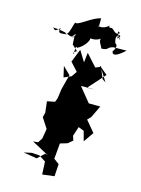

<svg xmlns="http://www.w3.org/2000/svg" viewBox="-285 -1255 1032 1401"><g transform="rotate(20 231.0 -554.0)"><path d="M160 -877C109 -832 167 -877 141 -847C155 -907 120 -888 180 -935C114 -909 131 -956 153 -900C209 -932 233 -1000 218 -999C249 -996 316 -1008 316 -1081C277 -998 293 -1009 323 -956C384 -965 349 -976 401 -995L501 -1005C389 -881 407 -1002 409 -968C451 -1051 359 -1024 412 -1016C357 -1106 457 -1109 407 -1065C396 -1120 407 -1071 433 -1060C392 -1103 382 -1128 412 -1108C369 -1069 354 -1158 315 -1106C372 -1135 318 -1101 322 -1135C287 -1090 225 -1101 248 -1105C289 -1094 240 -1138 211 -1028C234 -1057 236 -1090 248 -1062C257 -1044 251 -1092 246 -1163C182 -1146 101 -1053 78 -1069C70 -1045 68 -1001 53 -974C85 -980 5 -969 56 -967C24 -967 -25 -938 -6 -996C-56 -940 -40 -983 -69 -980C54 -988 61 -959 102 -962C113 -1027 126 -963 83 -963C73 -956 107 -974 105 -992L116 -913L175 -867ZM356 -825 328 -811 240 -893 238 -818 181 -895 150 -792 212 -735 174 -667 199 -698 135 -664 109 -744 170 -694 150 -576 148 -529 146 -503 138 -476 81 -459 98 -376 92 -340 148 -268 142 -192 123 -156 86 -149C138 -127 190 -105 240 -82L298 -74L200 -95L153 -42L49 -50L107 -68L165 -69L218 -41L231 55L320 36L318 -57L275 -83V-202L328 -223L360 -255L346 -288L363 -361L411 -347L404 -356L433 -276L479 -357L402 -434L424 -461L460 -556L373 -549L276 -649L382 -660L321 -651L424 -788L362 -831L435 -735L408 -749L363 -836Z"/></g></svg>

Font: Hussar Lance
Style: ExBd
Weight: 700
Foundry: Cannot Into Space Fonts, PlusOne Fonts
Version: Version 2.270